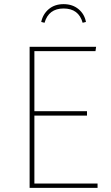

<svg xmlns="http://www.w3.org/2000/svg" viewBox="-20 -907 534 927"><path d="M395 -801 379 -797Q360 -866 287 -866Q215 -866 195 -797L179 -801Q187 -839 215.5 -863Q244 -887 287 -887Q330 -887 359 -863Q388 -839 395 -801ZM444 -681 441 -660H146V-370H400V-349H146V-21H451V0H123V-681Z"/></svg>

Font: FiraGO Thin
Style: Regular
Weight: 100
Designer: bBox Type
Foundry: bBox Type GmbH
Version: Version 1.001;PS 001.001;hotconv 1.0.88;makeotf.lib2.5.64775